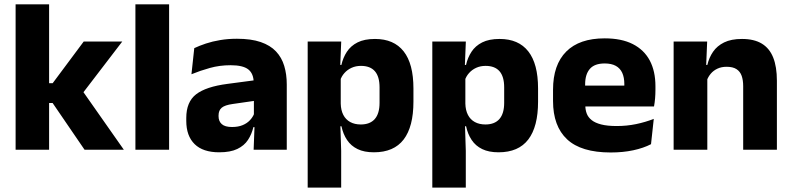

<svg xmlns="http://www.w3.org/2000/svg" viewBox="-20 -680 3595 872"><path d="M364 0 219 -212.1H179.2V-302.1H219.2L360.2 -491.4H535.3L348.4 -247.3V-276.5L542.4 0ZM50.9 0V-660.3H203V0Z M595 0V-660.3H748V0Z M1131.9 0 1136.6 -123 1133.1 -130.7V-284L1132.2 -303.9Q1132.2 -345.1 1108 -364.5Q1083.8 -383.8 1027.3 -383.8Q977.8 -383.8 933.3 -371.4Q888.8 -359 849.5 -342.8L862.3 -461.4Q885.8 -472.5 915.2 -482.3Q944.7 -492.1 980.1 -498Q1015.4 -504 1055.9 -504Q1120.5 -504 1164.1 -489Q1207.6 -474 1233.5 -446.4Q1259.5 -418.8 1270.9 -380.6Q1282.4 -342.5 1282.4 -296.4V0ZM975.5 11.7Q901.9 11.7 864 -25.4Q826 -62.6 826 -131V-144.3Q826 -217.1 870.6 -251.7Q915.3 -286.3 1012.8 -299L1144.8 -316.5L1153.8 -224.6L1036.8 -207.7Q1001.3 -202.8 987 -190.8Q972.6 -178.8 972.6 -155.4V-151.8Q972.6 -129.5 987.1 -116.4Q1001.6 -103.2 1033.6 -103.2Q1061.5 -103.2 1081.6 -111.5Q1101.8 -119.8 1114.9 -133.8Q1128.1 -147.7 1134.6 -164.4L1156.1 -102.7H1130.8Q1123.1 -70.3 1106.2 -44.5Q1089.3 -18.6 1057.9 -3.5Q1026.6 11.7 975.5 11.7Z M1678.2 11.7Q1634 11.7 1604 -2.9Q1573.9 -17.5 1556.2 -44.2Q1538.4 -70.8 1530.8 -106.4H1491.3L1527.5 -209.4Q1528.3 -179.2 1539.3 -158Q1550.2 -136.9 1570.5 -125.8Q1590.7 -114.7 1618.7 -114.7Q1660.5 -114.7 1682.2 -139.5Q1703.8 -164.2 1703.8 -213.1V-283.2Q1703.8 -332.2 1682.6 -356.5Q1661.4 -380.8 1619.4 -380.8Q1595.8 -380.8 1576.6 -372Q1557.4 -363.2 1544.2 -348.2Q1530.9 -333.3 1525 -314.5L1489.8 -385H1530.5Q1537.9 -418.1 1555.4 -444.9Q1572.9 -471.7 1603.9 -487.4Q1634.9 -503.1 1683.2 -503.1Q1769 -503.1 1813.3 -446.7Q1857.7 -390.3 1857.7 -278.2V-218.1Q1857.7 -104.7 1813.3 -46.5Q1768.8 11.7 1678.2 11.7ZM1377.4 172V-491.4H1529.7L1524.3 -358.8L1527.5 -341.7V-152.7L1525.3 -126.4L1529.5 5.2V172Z M2244.2 11.7Q2200 11.7 2170 -2.9Q2139.9 -17.5 2122.2 -44.2Q2104.4 -70.8 2096.8 -106.4H2057.3L2093.5 -209.4Q2094.3 -179.2 2105.3 -158Q2116.2 -136.9 2136.5 -125.8Q2156.7 -114.7 2184.7 -114.7Q2226.5 -114.7 2248.2 -139.5Q2269.8 -164.2 2269.8 -213.1V-283.2Q2269.8 -332.2 2248.6 -356.5Q2227.4 -380.8 2185.4 -380.8Q2161.8 -380.8 2142.6 -372Q2123.4 -363.2 2110.2 -348.2Q2096.9 -333.3 2091 -314.5L2055.8 -385H2096.5Q2103.9 -418.1 2121.4 -444.9Q2138.9 -471.7 2169.9 -487.4Q2200.9 -503.1 2249.2 -503.1Q2335 -503.1 2379.3 -446.7Q2423.7 -390.3 2423.7 -278.2V-218.1Q2423.7 -104.7 2379.3 -46.5Q2334.8 11.7 2244.2 11.7ZM1943.4 172V-491.4H2095.7L2090.3 -358.8L2093.5 -341.7V-152.7L2091.3 -126.4L2095.5 5.2V172Z M2753.5 12.5Q2619.4 12.5 2555.6 -47.2Q2491.7 -107 2491.7 -221.4V-272.5Q2491.7 -385.7 2551.6 -445.8Q2611.4 -505.8 2726.2 -505.8Q2803 -505.8 2854.1 -479.7Q2905.3 -453.6 2931.1 -405.1Q2956.8 -356.5 2956.8 -288.5V-272.1Q2956.8 -253 2955.2 -233.3Q2953.5 -213.5 2950.3 -196.4H2812.6Q2814.3 -225.6 2814.9 -251.4Q2815.5 -277.2 2815.5 -297.9Q2815.5 -328.3 2806 -349.2Q2796.4 -370 2776.7 -380.9Q2757 -391.8 2726.2 -391.8Q2680.2 -391.8 2658.9 -367.1Q2637.5 -342.4 2637.5 -296.9V-252L2638.4 -235.3V-200.5Q2638.4 -181.3 2644.7 -164.4Q2651 -147.5 2666.8 -134.7Q2682.7 -121.9 2710.4 -114.8Q2738.2 -107.6 2781.1 -107.6Q2826.4 -107.6 2868.5 -116.3Q2910.6 -125 2949.2 -140.1L2936.7 -25.2Q2902.7 -7.5 2856.1 2.5Q2809.6 12.5 2753.5 12.5ZM2572.7 -196.4V-291.2H2919.5V-196.4Z M3355.3 0V-288.8Q3355.3 -315.9 3348.4 -335.6Q3341.4 -355.4 3324.9 -366Q3308.4 -376.7 3280 -376.7Q3256.4 -376.7 3238.4 -368.2Q3220.4 -359.8 3208.3 -345.6Q3196.2 -331.4 3189.9 -313.5L3166.3 -385H3192.5Q3200.3 -418.5 3218.6 -445.1Q3236.9 -471.7 3268.8 -487.4Q3300.8 -503.1 3349.9 -503.1Q3404.9 -503.1 3439.9 -481.9Q3474.9 -460.7 3491.6 -418.7Q3508.4 -376.6 3508.4 -313.3V0ZM3039.4 0V-491.4H3191.7L3186.6 -368.6L3192.4 -354.2V0Z"/></svg>

Font: Anek Gujarati Medium
Style: Regular
Weight: 500
Designer: Mrunmayee Ghaisas (Gujarati), Yesha Goshar (Latin)
Foundry: Ek Type
Version: Version 1.003